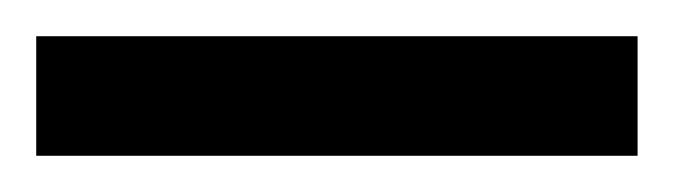

<svg xmlns="http://www.w3.org/2000/svg" viewBox="-21 70 372 106"><path d="M-1 90H331V156H-1Z"/></svg>

Font: Noto Sans Devanagari Condensed
Style: Regular
Weight: 400
Width: 3
Designer: Jelle Bosma - Monotype Design Team
Foundry: Monotype Imaging Inc.
Version: Version 2.004; ttfautohint (v1.8.4.7-5d5b)